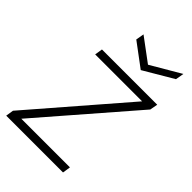

<svg xmlns="http://www.w3.org/2000/svg" viewBox="-220 -797 882 882"><g transform="rotate(45 221.5 -355.5)"><path d="M-7 0 -1 -38 388 -488H83L89 -526H448L441 -488L52 -39H368L362 0ZM433 -711 426 -670 282 -585 168 -670 175 -710 288 -626Z"/></g></svg>

Font: DM Sans 9pt ExtraLight
Style: Italic
Weight: 250
Italic angle: -10°
Version: Version 4.004;gftools[0.9.30]